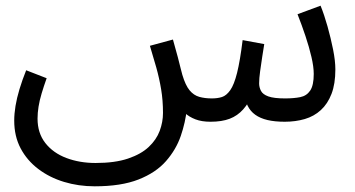

<svg xmlns="http://www.w3.org/2000/svg" viewBox="-20 -423 1249 675"><path d="M313 232Q256 232 205 216.5Q154 201 114.5 171Q75 141 52.5 98.5Q30 56 30 1Q30 -23 34.5 -50.5Q39 -78 48.5 -109.5Q58 -141 72 -176L144 -148Q134 -120 126.5 -95Q119 -70 115.5 -48Q112 -26 112 -6Q112 45 139.5 80Q167 115 213.5 132.5Q260 150 316 150Q384 150 430 134.5Q476 119 503 93.5Q530 68 541.5 37Q553 6 553 -26Q553 -70 546.5 -109Q540 -148 529.5 -185.5Q519 -223 507 -262L588 -284Q599 -246 605 -222.5Q611 -199 614.5 -185Q618 -171 621 -160Q632 -123 646.5 -105.5Q661 -88 680.5 -82.5Q700 -77 725 -77Q745 -77 760.5 -82Q776 -87 789.5 -106Q803 -125 813.5 -167Q824 -209 833 -282L909 -268Q906 -250 902 -224Q898 -198 894.5 -172.5Q891 -147 891 -130Q891 -116 897.5 -103.5Q904 -91 923.5 -84Q943 -77 982 -77Q1013 -77 1035.5 -81.5Q1058 -86 1070.5 -104.5Q1083 -123 1083 -163Q1083 -188 1075 -222.5Q1067 -257 1054 -296Q1041 -335 1026 -373L1107 -403Q1120 -371 1131.5 -330Q1143 -289 1151 -249Q1159 -209 1159 -179Q1159 -128 1145.5 -93Q1132 -58 1108 -36Q1084 -14 1051.5 -4.5Q1019 5 981 5Q946 5 920.5 -1Q895 -7 877.5 -19.5Q860 -32 850.5 -51.5Q841 -71 837 -97H871Q855 -61 835 -38.5Q815 -16 787.5 -5.5Q760 5 720 5Q689 5 667 -3.5Q645 -12 630.5 -25.5Q616 -39 608 -56.5Q600 -74 596 -92L637 -41Q632 7 615.5 55Q599 103 563.5 143.5Q528 184 467 208Q406 232 313 232Z"/></svg>

Font: Farlight84_Sys_V01
Style: Regular
Weight: 400
Designer: Ryoko NISHIZUKA  (kana, bopomofo & ideographs); Paul D. Hunt (Latin, Greek & Cyrillic); Sandoll Communications , Soo-you
Foundry: Adobe
Version: Version 2.004;October 29, 2024;FontCreator 14.0.0.2814 64-bi